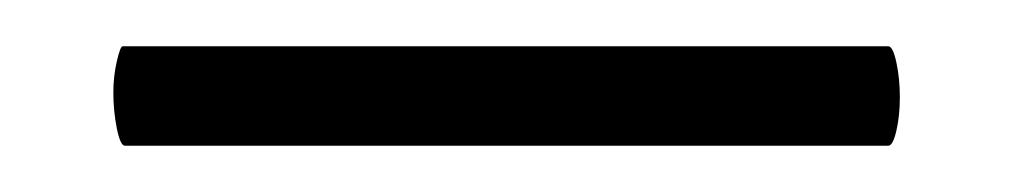

<svg xmlns="http://www.w3.org/2000/svg" viewBox="-20 15 438 83"><path d="M29 55Q29 48 30.5 41.5Q32 35 33 35H364Q366 35 367.5 42Q369 49 369 57Q369 65 367.5 71.5Q366 78 364 78H34Q32 78 30.5 70.5Q29 63 29 55Z"/></svg>

Font: Cormorant SC Medium
Style: Regular
Weight: 500
Designer: Christian Thalmann (Catharsis Fonts)
Version: Version 3.000